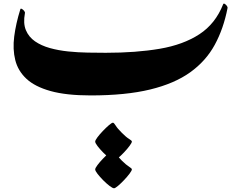

<svg xmlns="http://www.w3.org/2000/svg" viewBox="-20 -511 1299 1038"><path d="M470.2 4.9Q337.9 4.9 253.2 -18.8Q168.5 -42.5 122.8 -85.2Q77.1 -127.9 62.5 -186.3Q47.9 -244.6 56.9 -314.2Q65.9 -383.8 89.8 -460.4Q91.3 -466.3 97.9 -462.9Q104.5 -459.5 110.4 -452.4Q116.2 -445.3 114.7 -439.5Q104.5 -385.3 119.9 -348.1Q135.3 -311 169.2 -287.6Q203.1 -264.2 249.5 -251.2Q295.9 -238.3 348.6 -232.9Q401.4 -227.5 453.9 -226.6Q506.3 -225.6 551.8 -225.6Q715.8 -225.6 843.3 -247.3Q970.7 -269 1057.9 -325.9Q1145 -382.8 1186.5 -488.3Q1189 -493.7 1195.1 -490Q1201.2 -486.3 1206.3 -479.5Q1211.4 -472.7 1210 -466.8Q1188.5 -356 1140.9 -268.6Q1093.3 -181.2 1008.3 -120.1Q923.3 -59.1 791.5 -27.1Q659.7 4.9 470.2 4.9ZM692.9 254.4Q692.9 260.7 680.7 277.3Q668.5 293.9 651.1 312.3Q633.8 330.6 618.2 343.8Q602.5 356.9 596.7 356.9Q588.9 356.9 572.3 344.2Q555.7 331.5 537.8 313.5Q520 295.4 507.3 278.8Q494.6 262.2 494.6 254.4Q494.6 247.6 506.8 231.2Q519 214.8 536.4 196.8Q553.7 178.7 569.1 165.5Q584.5 152.3 590.8 152.3Q596.2 152.8 605.5 168Q614.7 183.1 638.7 207Q662.6 231 677.7 240Q692.9 249 692.9 254.4ZM692.9 404.8Q692.9 411.1 680.7 427.5Q668.5 443.8 651.1 462.2Q633.8 480.5 618.2 493.7Q602.5 506.8 596.7 506.8Q588.9 506.8 572.3 494.1Q555.7 481.4 537.8 463.4Q520 445.3 507.3 429Q494.6 412.6 494.6 404.8Q494.6 397.9 506.8 381.6Q519 365.2 536.4 347.2Q553.7 329.1 569.1 315.9Q584.5 302.7 590.8 302.7Q596.2 303.2 605.5 318.1Q614.7 333 638.7 357.4Q662.6 380.9 677.7 390.1Q692.9 399.4 692.9 404.8Z"/></svg>

Font: Awami Nastaliq
Style: Bold
Weight: 700
Designer: Peter Martin, SIL International
Foundry: SIL International
Version: Version 3.100